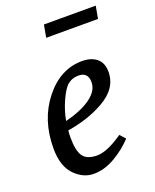

<svg xmlns="http://www.w3.org/2000/svg" viewBox="-134 -780 701 867"><g transform="rotate(-20 216.5 -346.5)"><path d="M422 -642H173L184 -702H433ZM333 -117 357 -91Q319 -50 268 -20.5Q217 9 166 9Q115 9 74 -33.5Q33 -76 33 -161Q33 -298 108.5 -393Q184 -488 289 -488Q332 -488 358.5 -466.5Q385 -445 385 -402Q385 -321 298 -273Q224 -231 124 -215Q122 -203 122 -181Q122 -117 141 -90.5Q160 -64 208.5 -64Q257 -64 333 -117ZM129 -258Q208 -278 252.5 -310.5Q297 -343 297 -384Q297 -432 251 -432Q219 -432 195 -411Q176 -391 156.5 -347Q137 -303 129 -258Z"/></g></svg>

Font: Poly
Style: Italic
Weight: 400
Italic angle: -10°
Designer: Nicolas Silva
Foundry: Jose Nicolas Silva Schwarzenberg
Version: Version 1.003